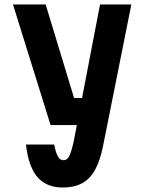

<svg xmlns="http://www.w3.org/2000/svg" viewBox="-20 -820 640 858"><path d="M184 -800 311 -382H410L383 -261H206L38 -800ZM427 -800H567L440 -165Q427 -101 404.5 -60.5Q382 -20 346.5 -1Q311 18 261 18Q187 18 147 -29Q107 -76 96 -174H222Q230 -135 239.5 -119.5Q249 -104 264 -104Q280 -104 289.5 -122.5Q299 -141 310 -191Z"/></svg>

Font: Martian Mono Condensed SemiBold
Style: Regular
Weight: 600
Width: 3
Designer: Roman Shamin
Foundry: Evil Martians
Version: Version 1.000